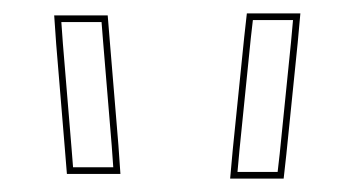

<svg xmlns="http://www.w3.org/2000/svg" viewBox="-20 -763 530 287"><path d="M345 -707 328 -540 324 -496H404L408 -532L425 -699L429 -743H349ZM64 -697 77 -540 80 -503H160L157 -546L144 -703L141 -740H61ZM354.9 -705.9 358 -733H418L415 -700L398.1 -533.1L395 -506H335L338 -539ZM74 -697.8 71.7 -730H131.8L134 -702.2L147 -545.2L149.3 -513H89.2L87 -540.8Z"/></svg>

Font: Nordica Advanced
Style: RegularOL
Weight: 300
Version: Version 1.07